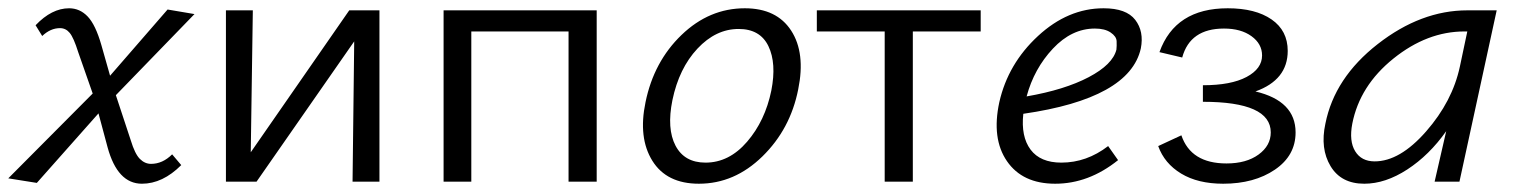

<svg xmlns="http://www.w3.org/2000/svg" viewBox="-27 -439 3666 464"><path d="M338 -43Q366 -43 389 -66L411 -40Q366 5 316 5Q257 5 233 -83L211 -165L62 3L-7 -8L197 -213L162 -313Q151 -348 141.5 -359.5Q132 -371 118 -371Q95 -371 75 -352L59 -378Q98 -419 140 -419Q166 -419 185 -399Q204 -379 218 -330L239 -256L378 -416L443 -405L253 -209L289 -100Q299 -67 311 -55Q323 -43 338 -43Z M890 -414V0H825L829 -339L593 0H519V-414H584L579 -71L817 -414Z M1415 -414V0H1347V-363H1112V0H1045V-414Z M1662 5Q1584 5 1549.5 -50.5Q1515 -106 1533 -192Q1553 -290 1620 -354.5Q1687 -419 1773 -419Q1850 -419 1885 -365Q1920 -311 1902 -223Q1883 -127 1815.5 -61Q1748 5 1662 5ZM1678 -46Q1735 -46 1778.5 -96.5Q1822 -147 1837 -220Q1850 -286 1830 -327.5Q1810 -369 1758 -369Q1703 -369 1658.5 -321.5Q1614 -274 1598 -197Q1584 -128 1605.5 -87Q1627 -46 1678 -46Z M2343 -414V-363H2179V0H2111V-363H1947V-414Z M2640 -419Q2695 -419 2716.5 -391Q2738 -363 2730 -322Q2703 -201 2446 -164Q2440 -109 2463.5 -77.5Q2487 -46 2538 -46Q2599 -46 2651 -86L2675 -52Q2604 5 2523 5Q2444 5 2406.5 -49.5Q2369 -104 2388 -192Q2409 -285 2481.5 -352Q2554 -419 2640 -419ZM2671 -319Q2672 -328 2671.5 -339.5Q2671 -351 2657 -360.5Q2643 -370 2619 -370Q2563 -370 2517.5 -321.5Q2472 -273 2454 -206Q2546 -222 2604 -252.5Q2662 -283 2671 -319Z M3007 -218Q3104 -195 3104 -119Q3104 -63 3054 -29Q3004 5 2929 5Q2868 5 2827.5 -19.5Q2787 -44 2772 -86L2828 -112Q2851 -44 2937 -44Q2985 -44 3014.5 -65.5Q3044 -87 3044 -119Q3044 -193 2880 -193V-233Q2948 -233 2985.5 -253Q3023 -273 3023 -305Q3023 -333 2997.5 -351.5Q2972 -370 2931 -370Q2849 -370 2830 -300L2775 -313Q2813 -419 2940 -419Q3007 -419 3046 -392Q3085 -365 3085 -316Q3085 -246 3007 -218Z M3519 -414H3590L3500 0H3440L3468 -122Q3427 -64 3374 -29.5Q3321 5 3270 5Q3214 5 3188.5 -37.5Q3163 -80 3176 -140Q3198 -251 3302.5 -332.5Q3407 -414 3519 -414ZM3295 -49Q3356 -49 3419.5 -121.5Q3483 -194 3501 -278L3519 -363H3512Q3422 -363 3340.5 -297.5Q3259 -232 3241 -140Q3233 -98 3248 -73.5Q3263 -49 3295 -49Z"/></svg>

Font: EauTest
Style: Italic
Weight: 400
Italic angle: -12°
Designer: Christian Thalmann (Catharsis Fonts)
Version: Version 0.001;PS 000.001;hotconv 1.0.88;makeotf.lib2.5.64775